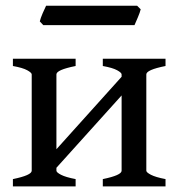

<svg xmlns="http://www.w3.org/2000/svg" viewBox="-20 -663 635 683"><path d="M142.6 -23.9V-89.8L432.6 -412.1V-345.7ZM25.9 0V-25.9Q92.8 -39.6 92.8 -55.7V-398.4Q92.8 -404.3 76.9 -413.1Q61 -421.9 25.9 -428.2V-454.1H249V-428.2Q180.7 -414.6 180.7 -398.4V-55.7Q180.7 -49.8 197 -41.3Q213.4 -32.7 249 -25.9V0ZM345.7 0V-25.9Q412.6 -39.6 412.6 -55.7V-398.4Q412.6 -404.3 396.7 -413.1Q380.9 -421.9 345.7 -428.2V-454.1H568.8V-428.2Q500.5 -414.6 500.5 -398.4V-55.7Q500.5 -49.8 516.8 -41.3Q533.2 -32.7 568.8 -25.9V0ZM480.5 -629.9Q478 -619.1 470.2 -600.8Q462.4 -582.5 458.5 -573.7H133.8L121.6 -586.9Q124 -597.7 131.6 -615.5Q139.2 -633.3 144 -642.6H467.8Z"/></svg>

Font: Gentium Book Plus
Style: Regular
Weight: 400
Designer: Victor Gaultney, Annie Olsen, Iska Routamaa, Becca Hirsbrunner
Foundry: SIL International
Version: Version 6.101